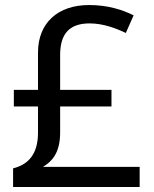

<svg xmlns="http://www.w3.org/2000/svg" viewBox="-20 -743 612 763"><path d="M334 -723C211 -723 131 -653 131 -534V-386H35V-320H131V-215C131 -127 89 -88 32 -74V0H535V-80H151C186 -101 219 -135 219 -216V-320H423V-386H219V-525C219 -613 260 -650 336 -650C390 -650 440 -631 480 -612L511 -682C465 -705 407 -723 334 -723Z"/></svg>

Font: Noto Sans Elbasan
Style: Regular
Weight: 400
Designer: Monotype Design Team
Foundry: Monotype Imaging Inc.
Version: Version 2.004